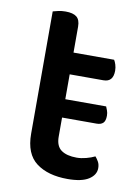

<svg xmlns="http://www.w3.org/2000/svg" viewBox="-74 -656 527 722"><g transform="rotate(10 189.5 -295.5)"><path d="M174 -137Q174 -101 195 -86Q216 -71 254 -71Q271 -71 290 -76Q309 -81 323 -88Q330 -80 335.5 -70Q341 -60 341 -46Q341 -20 314.5 -3Q288 14 234 14Q159 14 114.5 -19.5Q70 -53 70 -130V-597Q77 -599 90 -602Q103 -605 118 -605Q147 -605 160.5 -594Q174 -583 174 -557V-458H329Q333 -452 336.5 -441Q340 -430 340 -418Q340 -375 303 -375H174V-280H330Q332 -275 335.5 -266Q339 -257 339 -246Q339 -226 330.5 -218Q322 -210 306 -210H174V-137Z"/></g></svg>

Font: Baloo 2 Latin Medium
Style: Regular
Weight: 500
Designer: Sarang Kulkarni and Ek Type
Foundry: Ek Type
Version: Version 1.001